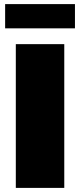

<svg xmlns="http://www.w3.org/2000/svg" viewBox="-20 -915 390 935"><path d="M57 -700H293V0H57ZM5 -895H345V-777H5Z"/></svg>

Font: CMG Sans Black
Style: Regular
Weight: 900
Designer: Julieta Ulanovsky
Foundry: Julieta Ulanovsky
Version: Version 7.200